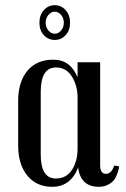

<svg xmlns="http://www.w3.org/2000/svg" viewBox="-20 -710 484 740"><path d="M420 -72 439 -69Q439 -61 433.5 -44.5Q428 -28 420.5 -17.5Q413 -7 397 1.5Q381 10 361 10Q291 10 281 -64Q252 10 181 10Q121 10 85.5 -33Q50 -76 50 -149V-322Q50 -394 85.5 -437Q121 -480 186 -480Q251 -480 279 -412V-470H366V-74Q366 -40 388 -40Q410 -40 420 -72ZM279 -137V-334Q279 -380 257 -415Q235 -450 196 -450Q137 -450 137 -356V-115Q137 -22 195 -22Q236 -22 257.5 -55.5Q279 -89 279 -137ZM191 -690Q216 -690 233 -671Q250 -652 250 -622.5Q250 -593 233 -574.5Q216 -556 191 -556Q166 -556 149 -574.5Q132 -593 132 -622.5Q132 -652 149 -671Q166 -690 191 -690ZM191 -580Q205 -580 215.5 -592.5Q226 -605 226 -622.5Q226 -640 215.5 -652.5Q205 -665 191 -665Q177 -665 166.5 -652.5Q156 -640 156 -622.5Q156 -605 166.5 -592.5Q177 -580 191 -580Z"/></svg>

Font: Trochut
Style: Regular
Weight: 400
Designer: Andreu Balius
Foundry: Andreu Balius
Version: Version 1.001